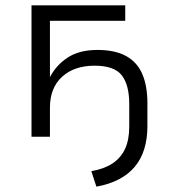

<svg xmlns="http://www.w3.org/2000/svg" viewBox="-20 -512 634 719"><path d="M341 187 322 129Q369 121 400.5 100.5Q432 80 448 46Q464 12 464 -38V-122Q464 -194 436 -230Q408 -266 334 -266Q258 -266 212.5 -224.5Q167 -183 167 -109V0H98V-492H449V-434H167V-219H165Q188 -266 232 -295.5Q276 -325 345 -325Q411 -325 452.5 -302Q494 -279 513 -234.5Q532 -190 532 -126V-39Q532 7 520.5 45Q509 83 485.5 111.5Q462 140 426 159Q390 178 341 187Z"/></svg>

Font: Nunito Sans 8pt Light
Style: Regular
Weight: 300
Version: Version 3.101;gftools[0.9.27]